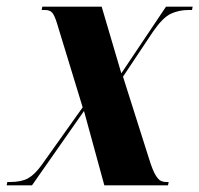

<svg xmlns="http://www.w3.org/2000/svg" viewBox="-45 -556 598 576"><path d="M-25 0 -23 -10H-15Q19 -10 39 -21Q59 -32 80 -61L203 -234L126 -486Q119 -509 112 -517.5Q105 -526 90 -526H80L82 -536H260L319 -336L453 -536H533L531 -526H521Q491 -526 467 -514.5Q443 -503 414 -461L324 -326L403 -77Q413 -45 421.5 -31Q430 -17 437.5 -13.5Q445 -10 454 -10H461L459 0H268L207 -223L51 0Z"/></svg>

Font: Noto Serif Display ExtraCondensed ExtraBold
Style: Italic
Weight: 800
Width: 2
Italic angle: -12°
Designer: Monotype Design Team
Foundry: Monotype Imaging Inc.
Version: Version 2.009